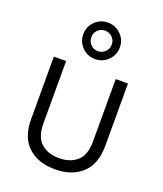

<svg xmlns="http://www.w3.org/2000/svg" viewBox="-168 -1044 989 1164"><g transform="rotate(20 327.0 -462.0)"><path d="M326 -935Q374 -935 409 -901Q444 -867 444 -818Q444 -769 409.5 -734.5Q375 -700 326 -700Q277 -700 242.5 -734.5Q208 -769 208 -818Q208 -867 242.5 -901Q277 -935 326 -935ZM326 -751Q354 -751 373 -770.5Q392 -790 392 -817.5Q392 -845 372.5 -864Q353 -883 326 -883Q298 -883 279 -864Q260 -845 260 -818Q260 -791 278.5 -771Q297 -751 326 -751ZM87 -227V-629H166V-227Q166 -139 210 -100Q254 -61 326 -61Q398 -61 442 -100Q486 -139 486 -227V-629H565V-227Q565 -109 500 -49Q435 11 325.5 11Q216 11 151.5 -49Q87 -109 87 -227Z"/></g></svg>

Font: Karmilla
Style: Regular
Weight: 400
Designer: Jonathan Pinhorn
Version: Version 1.000